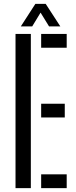

<svg xmlns="http://www.w3.org/2000/svg" viewBox="-20 -976 394 996"><path d="M60.5 0V-800H140V0ZM193.5 0V-71.5H326V0ZM193.5 -366.5V-438H316V-366.5ZM193.5 -728.5V-800H326V-728.5ZM88 -839 163.5 -956H217L293 -839H234.5L190.5 -910.5L147 -839Z"/></svg>

Font: Big Shoulders Stencil Text Thin
Style: Regular
Weight: 400
Version: Version 2.001